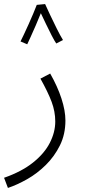

<svg xmlns="http://www.w3.org/2000/svg" viewBox="-35 -695 418 945"><path d="M4 230 -15 180Q71 150 127 105.5Q183 61 210 8.5Q237 -44 237 -97Q237 -146 219 -194Q201 -242 164 -308L212 -333Q248 -270 267.5 -210Q287 -150 287 -102Q287 -34 260 20.5Q233 75 190.5 117Q148 159 98.5 187Q49 215 4 230ZM146 -671 187 -675Q196 -655 212 -621Q228 -587 245 -553Q262 -519 275 -498L242 -481Q234 -492 220 -519Q206 -546 191.5 -576.5Q177 -607 166 -630Q155 -602 141 -570Q127 -538 115 -511.5Q103 -485 99 -477L66 -491Q71 -501 82 -524Q93 -547 105.5 -575Q118 -603 129 -629Q140 -655 146 -671Z"/></svg>

Font: Noto Sans Arabic Light
Style: Regular
Weight: 300
Designer: Monotype Design Team, Nadine Chahine, Nizar Qandah and Khaled Hosny
Foundry: Monotype Imaging Inc.
Version: Version 2.012; ttfautohint (v1.8.4.7-5d5b)